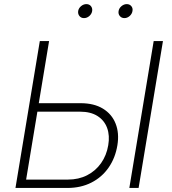

<svg xmlns="http://www.w3.org/2000/svg" viewBox="-20 -931 853 951"><path d="M157.2 -419.9H378.9Q445.8 -419.9 490 -392.8Q534.2 -365.7 552.7 -318.6Q571.3 -271.5 561.5 -211.9Q551.3 -148.9 518.1 -101.1Q484.9 -53.2 432.6 -26.6Q380.4 0 313.5 0H56.6L177.2 -727.5H223.1L109.4 -41.5H316.4Q369.6 -41.5 411.6 -63Q453.6 -84.5 480.7 -123Q507.8 -161.6 516.1 -211.4Q524.4 -259.3 510.7 -296.9Q497.1 -334.5 463.1 -356.2Q429.2 -377.9 376 -377.9H150.4ZM787.1 -727.5 666.5 0H620.6L741.2 -727.5ZM596.2 -841.3Q582 -841.3 573.5 -851.6Q564.9 -861.8 567.4 -876.5Q569.8 -890.6 581.8 -900.6Q593.8 -910.6 607.9 -910.6Q622.1 -910.6 630.4 -900.6Q638.7 -890.6 636.2 -876.5Q633.8 -861.8 622.1 -851.6Q610.4 -841.3 596.2 -841.3ZM396 -841.3Q381.8 -841.3 373.5 -851.6Q365.2 -861.8 367.2 -876.5Q369.6 -890.6 381.6 -900.6Q393.6 -910.6 407.7 -910.6Q422.4 -910.6 430.4 -900.6Q438.5 -890.6 436.5 -876.5Q434.1 -861.8 422.4 -851.6Q410.6 -841.3 396 -841.3Z"/></svg>

Font: Inter 16pt ExtraLight
Style: Italic
Weight: 250
Italic angle: -9.3988°
Version: Version 4.001;git-66647c0bb